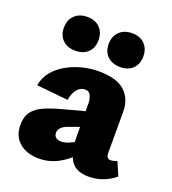

<svg xmlns="http://www.w3.org/2000/svg" viewBox="-124 -746 764 854"><g transform="rotate(20 258.0 -319.0)"><path d="M390 14Q330 14 306 -24.5Q282 -63 281 -132L280 -279Q281 -294 278.5 -308.5Q276 -323 269 -334Q262 -345 245 -345Q231 -345 219 -336.5Q207 -328 199 -312Q191 -296 187 -275L38 -290Q45 -328 68 -356Q91 -384 124.5 -403Q158 -422 197 -432Q236 -442 275 -442Q361 -442 400 -405.5Q439 -369 438 -306V-115Q438 -103 443 -95.5Q448 -88 457 -88Q465 -88 472.5 -90Q480 -92 489 -95L516 -32Q495 -13 462.5 0.5Q430 14 390 14ZM157 14Q97 14 62.5 -16.5Q28 -47 28 -99Q28 -138 46 -162Q64 -186 97.5 -200.5Q131 -215 175 -227L340 -271L344 -204L228 -162Q211 -156 200 -145.5Q189 -135 189 -120Q189 -106 198 -98.5Q207 -91 224 -91Q242 -91 265 -101.5Q288 -112 313 -127L330 -76Q288 -30 245.5 -8Q203 14 157 14ZM144 -492Q107 -492 84.5 -513.5Q62 -535 62 -571Q62 -608 84.5 -630Q107 -652 144 -652Q182 -652 204 -630Q226 -608 226 -571Q226 -535 204 -513.5Q182 -492 144 -492ZM357 -492Q319 -492 296.5 -513.5Q274 -535 274 -571Q274 -608 296.5 -630Q319 -652 357 -652Q394 -652 416 -630Q438 -608 438 -571Q438 -535 416 -513.5Q394 -492 357 -492Z"/></g></svg>

Font: Ysabeau Office Black
Style: Regular
Weight: 900
Designer: Christian Thalmann (Catharsis Fonts)
Version: Version 2.001;gftools[0.9.30]; featfreeze: tnum,lnum,ss02